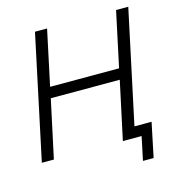

<svg xmlns="http://www.w3.org/2000/svg" viewBox="-121 -818 1002 1062"><g transform="rotate(-15 380.0 -287.5)"><path d="M709 -710 570.8 -62H668.9L627.9 134.8H566.9L595.2 0H487.8L559.1 -332H164.1L92.8 0H23.9L174.8 -710H244.1L176.8 -394H571.8L639.2 -710Z"/></g></svg>

Font: Rawline
Style: Italic
Weight: 400
Italic angle: -12°
Designer: Matt McInerney, Pablo Impallari, Rodrigo Fuenzalida
Foundry: Matt McInerney, Pablo Impallari, Rodrigo Fuenzalida
Version: Version 4.020;PS 004.020;hotconv 1.0.88;makeotf.lib2.5.64775